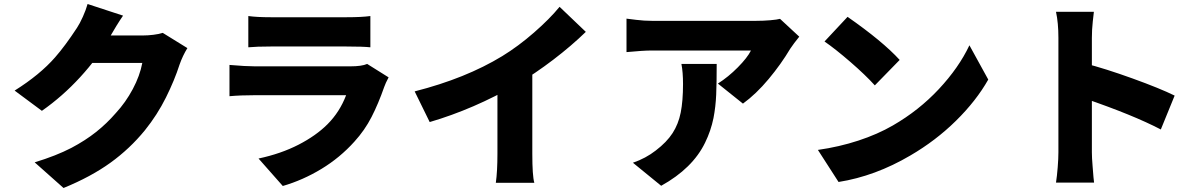

<svg xmlns="http://www.w3.org/2000/svg" viewBox="-20 -860 6000 958"><path d="M876 -538Q851 -460 808 -373.5Q765 -287 703 -210Q628 -118 531 -48Q434 22 297 78L153 -50Q261 -83 336 -122Q406 -159 459.5 -201.5Q513 -244 558 -296Q607 -349 642.5 -415.5Q678 -482 690 -546H372L426 -683H599H658H693Q718 -683 746 -686.5Q774 -690 792 -696L915 -620Q892 -583 876 -538ZM523 -667Q468 -571 380 -475Q292 -379 189 -307L53 -408Q179 -487 255 -574Q305 -631 364 -721Q378 -742 393.5 -776.5Q409 -811 417 -840L594 -782Q563 -737 523 -667Z M1331 -774H1572H1656H1710Q1785 -774 1828 -780V-624Q1791 -628 1708 -628H1475H1389H1331Q1260 -628 1219 -624V-780Q1261 -774 1331 -774ZM1897 -426Q1868 -343 1834 -276.5Q1800 -210 1748 -153Q1676 -73 1583.5 -17Q1491 39 1391 68L1270 -69Q1382 -93 1469.5 -138Q1557 -183 1614 -240Q1675 -301 1707 -385H1540H1460H1380H1308H1252Q1181 -385 1125 -380V-536Q1207 -529 1252 -529H1448H1533H1614H1682H1728Q1785 -529 1812 -541L1919 -474Q1903 -444 1897 -426Z M2486 -580Q2566 -629 2644.5 -697.5Q2723 -766 2772 -826L2903 -701Q2831 -631 2740.5 -562Q2650 -493 2559 -439Q2343 -315 2124 -251L2049 -404Q2304 -469 2486 -580ZM2636 -540V-93Q2636 17 2646 52H2454Q2462 -5 2462 -93V-502Z M3923 -617Q3878 -541 3815.5 -466Q3753 -391 3687 -343L3562 -443Q3614 -476 3661.5 -524Q3709 -572 3727 -608H3532H3440H3353H3280H3233Q3189 -608 3106 -600V-767Q3114 -766 3154 -761Q3194 -756 3233 -756H3452H3550H3641H3713H3752Q3789 -756 3823.5 -759Q3858 -762 3872 -766L3968 -677Q3941 -644 3923 -617ZM3540 -271Q3527 -207 3498 -148Q3436 -20 3279 67L3138 -48Q3202 -70 3252 -109Q3307 -151 3336 -196Q3365 -241 3376.5 -298.5Q3388 -356 3388 -441Q3388 -500 3380 -541H3556Q3556 -448 3553.5 -388Q3551 -328 3540 -271Z M4469 -561 4345 -434Q4298 -486 4223.5 -550.5Q4149 -615 4094 -653L4209 -776Q4384 -654 4469 -561ZM4435 -234Q4565 -309 4664.5 -415.5Q4764 -522 4817 -634L4911 -463Q4851 -357 4750 -257.5Q4649 -158 4522 -84Q4347 19 4164 48L4061 -112Q4167 -127 4263 -158.5Q4359 -190 4435 -234Z M5261 -167V-268V-387V-505V-606V-671Q5261 -746 5249 -801H5438Q5437 -793 5432.5 -752.5Q5428 -712 5428 -671V-606V-505V-387V-269V-167V-100Q5428 -73 5431.5 -32Q5435 9 5436 24L5439 51H5249Q5254 19 5257.5 -25Q5261 -69 5261 -100ZM5841 -383 5772 -214Q5634 -286 5392 -369V-544Q5494 -518 5631 -468.5Q5768 -419 5841 -383Z"/></svg>

Font: Merged Yaku Han JP Black
Style: Regular
Weight: 900
Designer: Ryoko NISHIZUKA 西塚涼子 (kana, bopomofo & ideographs); Paul D. Hunt (Latin, Greek & Cyrillic); Sandoll Communications 산돌커뮤니
Foundry: Adobe
Version: Version 2.004